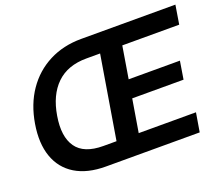

<svg xmlns="http://www.w3.org/2000/svg" viewBox="-119 -908 1268 1088"><g transform="rotate(-20 515.0 -364.0)"><path d="M346.7 0Q235.4 0 163.1 -44.2Q90.8 -88.4 62 -170.2Q33.2 -252 51.8 -364.3Q70.3 -476.6 126.2 -557.9Q182.1 -639.2 268.1 -683.3Q354 -727.5 462.4 -727.5H1030.3L1011.7 -613.3H668.5L636.7 -420.4H945.8L928.2 -312H618.7L585.9 -114.3H931.2L912.1 0ZM452.1 -114.3 534.7 -613.3H452.1Q338.4 -613.3 271.5 -548.3Q204.6 -483.4 185.1 -364.3Q165 -244.6 210.7 -179.4Q256.3 -114.3 373 -114.3Z"/></g></svg>

Font: Inter Display Semi Bold
Style: Italic
Weight: 600
Italic angle: -9.39999°
Designer: Rasmus Andersson
Foundry: rsms
Version: Version 4.000;git-4fc901f